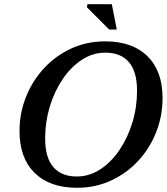

<svg xmlns="http://www.w3.org/2000/svg" viewBox="-20 -878 790 910"><path d="M750.5 -413.5Q750.5 -328.5 720.2 -251.8Q690 -175 635.2 -115.8Q580.5 -56.5 506.2 -22.2Q432 12 345 12Q216 12 144.2 -58.5Q72.5 -129 72.5 -256.5Q72.5 -341.5 103 -418.2Q133.5 -495 188.2 -554.2Q243 -613.5 317 -647.8Q391 -682 478.5 -682Q607.5 -682 679 -611.5Q750.5 -541 750.5 -413.5ZM194 -222.5Q194 -130.5 232.8 -86Q271.5 -41.5 343.5 -41.5Q403 -41.5 455 -75.2Q507 -109 546.2 -167Q585.5 -225 607.5 -297.5Q629.5 -370 629.5 -447.5Q629.5 -539.5 590.5 -584Q551.5 -628.5 479.5 -628.5Q420 -628.5 368.2 -594.8Q316.5 -561 277.2 -503.2Q238 -445.5 216 -372.8Q194 -300 194 -222.5ZM533.5 -738H497.5L392 -843.5L394.5 -858H510Z"/></svg>

Font: Newsreader 16pt SemiBold
Style: Italic
Weight: 600
Italic angle: -17°
Designer: Hugues Gentile
Foundry: Production Type
Version: Version 1.003; ttfautohint (v1.8.3)